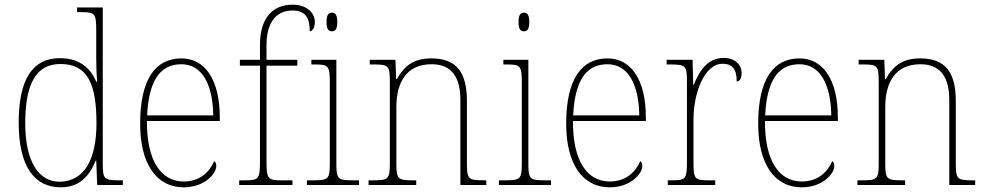

<svg xmlns="http://www.w3.org/2000/svg" viewBox="-20 -792 4221 822"><path d="M240 10C319 10 363 -37 390 -105H392L396 0H506V-20H492C426 -20 420 -25 420 -91V-760H310V-740H327C386 -740 392 -736 392 -660V-543C392 -513 393 -477 396 -442H392C366 -505 316 -543 236 -543C121 -543 60 -455 60 -267C60 -78 128 10 240 10ZM236 -14C148 -13 88 -97 88 -264C88 -436 136 -518 239 -518C356 -518 393 -431 393 -265C393 -109 341 -16 236 -14Z M766 10C857 10 906 -49 906 -82C906 -93 902 -98 897 -102C876 -55 836 -15 766 -15C671 -15 608 -101 609 -274H921V-290C921 -447 860 -542 757 -542C644 -542 580 -451 580 -262C580 -87 652 10 766 10ZM893 -298H610C616 -432 657 -517 756 -517C847 -517 891 -428 893 -298Z M1004 0H1232V-20H1184C1128 -20 1121 -26 1121 -100V-511H1253V-536H1121V-600C1121 -688 1157 -747 1232 -747C1292 -747 1306 -710 1306 -658C1316 -658 1328 -671 1328 -697C1328 -739 1291 -772 1233 -772C1145 -772 1093 -712 1093 -600V-536H1007V-511H1093V-100C1093 -26 1087 -20 1030 -20H1004Z M1401 -658C1415 -658 1424 -666 1424 -698C1424 -729 1415 -738 1401 -738C1387 -738 1378 -729 1378 -698C1378 -666 1387 -658 1401 -658ZM1294 0H1517V-20H1493C1425 -20 1420 -25 1420 -95V-536H1313V-516H1327C1386 -516 1392 -511 1392 -438V-95C1392 -25 1387 -20 1319 -20H1294Z M1558 0H1762V-20H1750C1682 -20 1677 -25 1677 -95V-334C1677 -439 1720 -517 1828 -517C1918 -517 1951 -455 1951 -365V0H2062V-20H2051C1984 -20 1979 -25 1979 -95V-359C1979 -483 1934 -542 1827 -542C1757 -542 1714 -516 1679 -453H1676L1673 -536H1563V-516H1582C1643 -516 1649 -511 1649 -442V-95C1649 -25 1644 -20 1576 -20H1558Z M2223 -658C2237 -658 2246 -666 2246 -698C2246 -729 2237 -738 2223 -738C2209 -738 2200 -729 2200 -698C2200 -666 2209 -658 2223 -658ZM2116 0H2339V-20H2315C2247 -20 2242 -25 2242 -95V-536H2135V-516H2149C2208 -516 2214 -511 2214 -438V-95C2214 -25 2209 -20 2141 -20H2116Z M2590 10C2681 10 2730 -49 2730 -82C2730 -93 2726 -98 2721 -102C2700 -55 2660 -15 2590 -15C2495 -15 2432 -101 2433 -274H2745V-290C2745 -447 2684 -542 2581 -542C2468 -542 2404 -451 2404 -262C2404 -87 2476 10 2590 10ZM2717 -298H2434C2440 -432 2481 -517 2580 -517C2671 -517 2715 -428 2717 -298Z M2839 0H3042V-20H3016C2955 -20 2949 -24 2949 -97V-280C2949 -398 2998 -519 3073 -519C3118 -519 3134 -493 3134 -443C3148 -443 3155 -459 3155 -479C3155 -515 3127 -544 3078 -544C3006 -544 2971 -482 2950 -428H2948L2945 -536H2834V-516H2846C2916 -516 2921 -512 2921 -441V-97C2921 -24 2914 -20 2854 -20H2839Z M3412 10C3503 10 3552 -49 3552 -82C3552 -93 3548 -98 3543 -102C3522 -55 3482 -15 3412 -15C3317 -15 3254 -101 3255 -274H3567V-290C3567 -447 3506 -542 3403 -542C3290 -542 3226 -451 3226 -262C3226 -87 3298 10 3412 10ZM3539 -298H3256C3262 -432 3303 -517 3402 -517C3493 -517 3537 -428 3539 -298Z M3651 0H3855V-20H3843C3775 -20 3770 -25 3770 -95V-334C3770 -439 3813 -517 3921 -517C4011 -517 4044 -455 4044 -365V0H4155V-20H4144C4077 -20 4072 -25 4072 -95V-359C4072 -483 4027 -542 3920 -542C3850 -542 3807 -516 3772 -453H3769L3766 -536H3656V-516H3675C3736 -516 3742 -511 3742 -442V-95C3742 -25 3737 -20 3669 -20H3651Z"/></svg>

Font: Noto Serif Devanagari SemiCondensed Thin
Style: Regular
Weight: 100
Width: 4
Designer: Universal Thirst, Indian Type Foundry and the Monotype Design Team
Foundry: Monotype Imaging Inc.
Version: Version 2.004